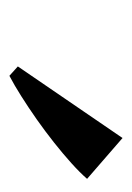

<svg xmlns="http://www.w3.org/2000/svg" viewBox="44 -903 281 409"><g transform="rotate(90 184.5 -698.5)"><path d="M121.5 -596 274 -819 361 -743.5Q347.5 -728 327.5 -710Q307.5 -692 283.5 -673Q259.5 -654 234.2 -636.2Q209 -618.5 185.2 -603.5Q161.5 -588.5 141.5 -578Z"/></g></svg>

Font: Merriweather 120pt
Style: Bold Italic
Weight: 700
Italic angle: -7.8°
Version: Version 2.101